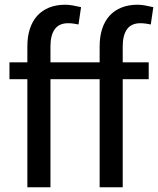

<svg xmlns="http://www.w3.org/2000/svg" viewBox="-20 -792 668 812"><path d="M401.4 0V-457H193.4V0H95.7V-457H20V-528.3H95.7V-595.7Q95.7 -637.2 106.4 -670.2Q117.2 -703.1 137.7 -725.6Q158.2 -748 188 -760Q217.8 -772 255.9 -772Q271.5 -772 287.4 -769Q303.2 -766.1 322.8 -761.7L312 -688.5Q302.7 -690.4 291.5 -692.1Q280.3 -693.8 268.1 -693.8Q230 -693.8 211.7 -668.5Q193.4 -643.1 193.4 -595.7V-528.3H401.4V-595.7Q401.4 -637.2 412.1 -670.2Q422.9 -703.1 443.4 -725.6Q463.9 -748 493.7 -760Q523.4 -772 561.5 -772Q577.1 -772 593 -769Q608.9 -766.1 628.4 -761.7L617.7 -688.5Q608.4 -690.4 597.2 -692.1Q585.9 -693.8 573.7 -693.8Q535.6 -693.8 517.3 -668.5Q499 -643.1 499 -595.7V-528.3H608.9V-457H499V0Z"/></svg>

Font: Ufes Sans
Style: Regular
Weight: 400
Designer: Ricardo Esteves, Filipe Motta, Cassio Ferreira, Ana Quintelato & Breno Mello
Foundry: ProDesignUfes - Ricardo Esteves, Filipe Motta, Cassio Ferreira, Ana Quintelato & Breno Mello (This is a derivative work,
Version: Version 2.0